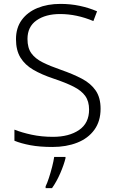

<svg xmlns="http://www.w3.org/2000/svg" viewBox="-20 -837 586 985"><path d="M496 -279Q496 -215 464 -171Q432 -127 376 -105Q320 -83 249 -83Q184 -83 136 -92Q88 -101 54 -115V-172Q91 -157 142 -146Q193 -135 252 -135Q334 -135 385.5 -170Q437 -205 437 -275Q437 -317 417.5 -344.5Q398 -372 357.5 -392.5Q317 -413 254 -434Q194 -454 151 -479Q108 -504 85 -541.5Q62 -579 62 -636Q62 -694 91.5 -734.5Q121 -775 172.5 -796Q224 -817 290 -817Q342 -817 389 -807Q436 -797 478 -779L459 -729Q373 -765 288 -765Q214 -765 167.5 -732.5Q121 -700 121 -637Q121 -591 141 -563.5Q161 -536 199 -517Q237 -498 292 -479Q355 -457 400.5 -433Q446 -409 471 -372.5Q496 -336 496 -279ZM316 -25Q308 8 289.5 51Q271 94 247 128H214V119Q222 103 231 75.5Q240 48 247.5 18.5Q255 -11 258 -32H316Z"/></svg>

Font: Noto Sans Kannada UI Light
Style: Regular
Weight: 300
Designer: Jelle Bosma - Monotype Design Team
Foundry: Monotype Imaging Inc.
Version: Version 2.005; ttfautohint (v1.8.4.7-5d5b)